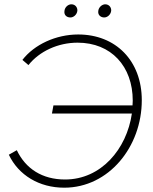

<svg xmlns="http://www.w3.org/2000/svg" viewBox="-20 -861 712 891"><path d="M228 -372 221 -334H592C568 -169 449 -28 282 -28C176 -28 99 -78 58 -164L21 -143C66 -48 162 10 278 10C485 10 638 -180 638 -396C638 -579 517 -701 343 -701C239 -701 139 -654 84 -583L112 -559C163 -623 249 -663 340 -663C496 -663 596 -553 596 -394L595 -372ZM305 -780C321 -779 337 -793 339 -811C340 -826 330 -840 313 -841C296 -842 280 -827 279 -809C277 -793 287 -781 305 -780ZM462 -780C478 -779 494 -793 496 -811C497 -826 487 -840 470 -841C454 -842 437 -827 436 -809C434 -793 445 -781 462 -780Z"/></svg>

Font: Fixel Display 20240404 ExLight
Style: Italic
Weight: 200
Italic angle: -10°
Designer: AlfaBravo + MacPaw
Foundry: Kyrylo Tkachov, Marchela Mozhyna, Serhii Makarenko, Maria Weinstein, Zakhar Kryvoshyya
Version: Version 1.211;Glyphs 3.2 (3225)